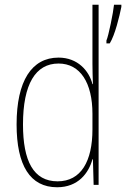

<svg xmlns="http://www.w3.org/2000/svg" viewBox="-20 -780 532 810"><path d="M221 10C310 10 354 -50 370 -108H372L375 0H396V-760H370V-511C370 -483 371 -456 372 -425H370C356 -481 308 -537 227 -537C114 -537 50 -439 50 -255C50 -82 107 10 221 10ZM492 -751V-760H461C458 -728 438 -629 429 -609V-597H443C465 -632 484 -711 492 -751ZM223 -15C121 -15 77 -101 77 -255C77 -425 130 -512 227 -512C319 -512 370 -430 370 -300V-234C370 -100 322 -15 223 -15Z"/></svg>

Font: Noto Sans Devanagari Condensed Thin
Style: Regular
Weight: 100
Width: 3
Designer: Jelle Bosma - Monotype Design Team
Foundry: Monotype Imaging Inc.
Version: Version 2.004